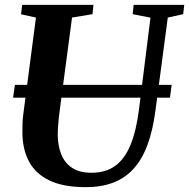

<svg xmlns="http://www.w3.org/2000/svg" viewBox="-20 -763 781 793"><path d="M673 -690.5 622 -306Q611 -223.5 588.8 -163.8Q566.5 -104 531.2 -65.5Q496 -27 447 -8.5Q398 10 334.5 10Q241 10 183.5 -18Q126 -46 99.5 -96.5Q73 -147 72.5 -214Q72.5 -233 73 -252.8Q73.5 -272.5 76.5 -293.5L128.5 -690.5L67 -704L71.5 -743H366L362 -704.5L277.5 -690.5L226 -302Q222.5 -274.5 220.5 -249.5Q218.5 -224.5 218.5 -204.5Q219 -160.5 233 -125.5Q247 -90.5 277.5 -70Q308 -49.5 358 -49.5Q417 -49.5 456.2 -78.2Q495.5 -107 519.2 -165Q543 -223 554 -311L601.5 -690L528 -704.5L532 -743H741L736.5 -704.5ZM689 -412.5 682 -359.5H34L41.5 -412.5Z"/></svg>

Font: Merriweather 60pt
Style: Bold Italic
Weight: 700
Italic angle: -7.8°
Version: Version 2.101